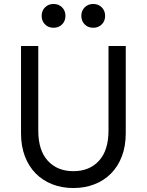

<svg xmlns="http://www.w3.org/2000/svg" viewBox="-20 -932 740 968"><path d="M350 16Q292 16 243.5 -3Q195 -22 160 -57.5Q125 -93 105.5 -144Q86 -195 86 -260V-700H173V-273Q173 -174 221 -121.5Q269 -69 350 -69Q431 -69 479 -121.5Q527 -174 527 -273V-700H614V-260Q614 -195 594.5 -144Q575 -93 540 -57.5Q505 -22 456.5 -3Q408 16 350 16ZM250 -792Q224 -792 207 -809Q190 -826 190 -852Q190 -878 207 -895Q224 -912 250 -912Q276 -912 293 -895Q310 -878 310 -852Q310 -826 293 -809Q276 -792 250 -792ZM450 -792Q424 -792 407 -809Q390 -826 390 -852Q390 -878 407 -895Q424 -912 450 -912Q476 -912 493 -895Q510 -878 510 -852Q510 -826 493 -809Q476 -792 450 -792Z"/></svg>

Font: NT Somic
Style: Regular
Weight: 400
Designer: Ravid Balaliev — lead type designer, mastering
Michael Voronin — secret advisor, marketing
Ivan Kovalenko — best boy
Foundry: NT Type
Version: Version 0.7